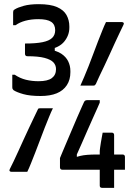

<svg xmlns="http://www.w3.org/2000/svg" viewBox="-20 -816 640 922"><path d="M366 -405Q374 -422 384 -446Q394 -470 405.5 -498.5Q417 -527 428 -557.5Q439 -588 450.5 -617Q462 -646 471.5 -670Q481 -694 489 -710Q492 -710 502.5 -710Q513 -710 526.5 -710Q540 -710 550.5 -710Q561 -710 565 -710Q571 -710 573.5 -706.5Q576 -703 573 -697Q565 -681 554.5 -658.5Q544 -636 531.5 -609.5Q519 -583 506.5 -554.5Q494 -526 481 -499.5Q468 -473 457.5 -450.5Q447 -428 440 -412Q437 -408 435 -406.5Q433 -405 429 -405Q426 -405 417.5 -405Q409 -405 398 -405Q387 -405 378.5 -405Q370 -405 366 -405ZM234 -296Q226 -280 216 -255.5Q206 -231 194.5 -202Q183 -173 172 -143Q161 -113 149.5 -84Q138 -55 128.5 -31Q119 -7 111 9Q108 9 97.5 9Q87 9 74.5 9Q62 9 51 9Q40 9 35 9Q29 9 26.5 5.5Q24 2 27 -4Q35 -19 45.5 -41.5Q56 -64 68.5 -91Q81 -118 93.5 -146Q106 -174 119 -201Q132 -228 142.5 -250.5Q153 -273 161 -289Q163 -294 165 -295Q167 -296 171 -296Q175 -296 183.5 -296Q192 -296 202 -296Q212 -296 220.5 -296Q229 -296 234 -296ZM528 86Q524 86 516 86Q508 86 499 86Q490 86 482 86Q474 86 470 86Q465 86 462 83.5Q459 81 459 75V-92Q459 -94 460.5 -105.5Q462 -117 464.5 -132Q467 -147 469.5 -160Q472 -173 473 -179H517Q522 -179 525 -176Q528 -173 528 -168V35Q528 42 528 60Q528 78 528 86ZM580 -1H279Q274 -1 271 -4Q268 -7 268 -12V-57Q268 -58 276 -76.5Q284 -95 296.5 -125Q309 -155 323.5 -188.5Q338 -222 351 -253Q364 -284 373.5 -304Q383 -324 384 -327Q387 -332 390.5 -333.5Q394 -335 398 -335Q402 -335 410.5 -335Q419 -335 428.5 -335Q438 -335 446.5 -335Q455 -335 459 -335V-323Q458 -320 449 -300Q440 -280 427 -251Q414 -222 399.5 -189Q385 -156 372 -126Q359 -96 349.5 -75.5Q340 -55 338 -50L349 -98V-44L335 -59Q351 -64 366 -67.5Q381 -71 400 -72.5Q419 -74 444 -74H569Q574 -74 577 -71Q580 -68 580 -63Q580 -59 580 -50.5Q580 -42 580 -32Q580 -22 580 -13.5Q580 -5 580 -1ZM313 -683Q313 -647 289 -617Q265 -587 213 -578L243 -604V-555L212 -579Q252 -573 274.5 -558Q297 -543 307.5 -521.5Q318 -500 318 -475V-469Q318 -433 301 -407Q284 -381 252.5 -368Q221 -355 175 -355Q124 -355 92 -364Q60 -373 45 -383Q42 -386 40.5 -389Q39 -392 39 -398Q39 -402 39 -410Q39 -418 39 -427.5Q39 -437 39 -445Q39 -453 39 -457H51Q76 -440 104.5 -433Q133 -426 165 -426Q209 -426 229 -441Q249 -456 249 -484Q249 -503 236.5 -516.5Q224 -530 194 -538Q164 -546 111 -546Q106 -546 103 -549Q100 -552 100 -558Q100 -563 100 -572.5Q100 -582 100 -592Q100 -602 100 -607Q153 -607 184.5 -613.5Q216 -620 230.5 -634Q245 -648 245 -671Q245 -698 226 -711Q207 -724 164 -724Q130 -724 102 -716.5Q74 -709 55 -695H43Q43 -699 43 -707.5Q43 -716 43 -726Q43 -736 43 -744Q43 -752 43 -756Q43 -760 44 -764Q45 -768 51 -771Q65 -780 94 -788Q123 -796 166 -796Q222 -796 254 -782Q286 -768 299.5 -743.5Q313 -719 313 -689Z"/></svg>

Font: RecMonoLinear Nerd Font Mono
Style: Regular
Weight: 400
Monospace: yes
Version: Version 1.085; ttfautohint (v1.8.4.7-5d5b);Nerd Fonts 3.2.1